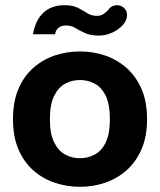

<svg xmlns="http://www.w3.org/2000/svg" viewBox="-20 -707 616 739"><path d="M288 12Q237 12 191 -3.5Q145 -19 108.5 -51Q72 -83 51 -132Q30 -181 30 -248Q30 -316 51 -365Q72 -414 108.5 -446Q145 -478 191 -493.5Q237 -509 288 -509Q338 -509 384 -493.5Q430 -478 466.5 -446Q503 -414 524.5 -365Q546 -316 546 -248Q546 -181 524.5 -132Q503 -83 466.5 -51Q430 -19 384 -3.5Q338 12 288 12ZM288 -98Q319 -98 345.5 -112.5Q372 -127 387.5 -160Q403 -193 403 -248Q403 -304 387.5 -337Q372 -370 345.5 -384.5Q319 -399 288 -399Q256 -399 230 -384.5Q204 -370 188 -337Q172 -304 172 -248Q172 -193 188 -160Q204 -127 230 -112.5Q256 -98 288 -98ZM361 -570Q328 -570 306.5 -580Q285 -590 269.5 -599.5Q254 -609 234 -609Q218 -609 206 -600.5Q194 -592 192 -575H107Q116 -629 147 -658Q178 -687 228 -687Q260 -687 279.5 -677Q299 -667 315.5 -656.5Q332 -646 352 -646Q367 -646 376 -651.5Q385 -657 395 -667Q403 -678 411.5 -682.5Q420 -687 429 -687Q447 -687 458 -676Q469 -665 469 -649Q469 -629 453 -611Q437 -593 412 -581.5Q387 -570 361 -570Z"/></svg>

Font: Atkinson Hyperlegible Next
Style: Bold
Weight: 700
Designer: Elliott Scott, Megan Eiswerth, Linus Boman, Theodore Petrosky, Letters from Sweden
Foundry: Applied Design Works, Letters from Sweden
Version: Version 2.001